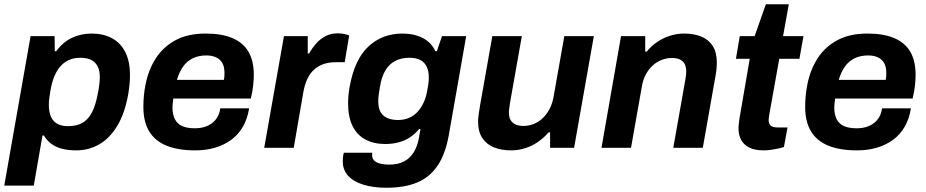

<svg xmlns="http://www.w3.org/2000/svg" viewBox="-34 -696 4362 904"><path d="M-14 178 110 -526H223L224 -455H231Q262 -498 305 -518Q348 -538 396 -538Q453 -538 493.5 -516Q534 -494 556 -450.5Q578 -407 578 -342Q578 -323 576 -300.5Q574 -278 570 -254Q554 -163 518.5 -104Q483 -45 433.5 -16.5Q384 12 325 12Q288 12 258.5 4.5Q229 -3 207.5 -19Q186 -35 173 -58H166L125 178ZM286 -102Q328 -102 355 -118Q382 -134 399 -167Q416 -200 425 -248Q430 -271 432 -286Q434 -301 435 -312Q436 -323 436 -332Q436 -363 426 -383Q416 -403 396 -413.5Q376 -424 343 -424Q305 -424 276.5 -406Q248 -388 230 -354Q212 -320 204 -272Q201 -254 199 -241Q197 -228 196.5 -219Q196 -210 196 -202Q196 -170 205.5 -147.5Q215 -125 235 -113.5Q255 -102 286 -102Z M885 12Q805 12 750.5 -10Q696 -32 668.5 -77.5Q641 -123 641 -193Q641 -220 643.5 -246Q646 -272 651 -297Q665 -368 700 -422Q735 -476 793 -507Q851 -538 935 -538Q1009 -538 1059.5 -517Q1110 -496 1135.5 -453Q1161 -410 1161 -343Q1161 -322 1158 -293.5Q1155 -265 1147 -232H782Q781 -221 779.5 -210.5Q778 -200 778 -191Q778 -158 789 -135.5Q800 -113 823.5 -102.5Q847 -92 883 -92Q908 -92 928 -98Q948 -104 963.5 -115.5Q979 -127 989.5 -144.5Q1000 -162 1003 -186H1139Q1131 -136 1109.5 -99Q1088 -62 1054.5 -37.5Q1021 -13 978 -0.5Q935 12 885 12ZM799 -320H1020Q1022 -329 1022.5 -337.5Q1023 -346 1023 -352Q1023 -381 1013 -399Q1003 -417 983.5 -426Q964 -435 938 -435Q901 -435 873.5 -421.5Q846 -408 828 -382.5Q810 -357 799 -320Z M1210 0 1303 -526H1415V-444H1421Q1436 -470 1455 -491.5Q1474 -513 1499 -526Q1524 -539 1556 -539Q1575 -539 1589 -535.5Q1603 -532 1610 -529L1589 -403H1545Q1514 -403 1488.5 -394Q1463 -385 1444 -367.5Q1425 -350 1412.5 -323Q1400 -296 1394 -261L1349 0Z M1786 188Q1723 188 1676.5 173.5Q1630 159 1605 131.5Q1580 104 1580 65Q1580 58 1580.5 47.5Q1581 37 1585 23H1719Q1718 27 1718 29Q1718 31 1718 34Q1718 50 1728 60Q1738 70 1756.5 74.5Q1775 79 1798 79Q1840 79 1868.5 64Q1897 49 1914.5 20Q1932 -9 1939 -49Q1941 -60 1942.5 -70.5Q1944 -81 1946 -88H1939Q1920 -65 1895.5 -49Q1871 -33 1842 -25.5Q1813 -18 1780 -18Q1727 -18 1687.5 -38.5Q1648 -59 1626.5 -101.5Q1605 -144 1605 -209Q1605 -226 1606.5 -245Q1608 -264 1612 -286Q1635 -416 1700.5 -477Q1766 -538 1861 -538Q1915 -538 1955.5 -517.5Q1996 -497 2016 -455H2023L2047 -526H2161L2079 -59Q2063 30 2026 84.5Q1989 139 1929.5 163.5Q1870 188 1786 188ZM1841 -131Q1868 -131 1891.5 -141Q1915 -151 1932 -169.5Q1949 -188 1961 -214Q1973 -240 1978 -272Q1981 -287 1982.5 -297.5Q1984 -308 1984.5 -316Q1985 -324 1985 -332Q1985 -361 1975 -382Q1965 -403 1945 -413.5Q1925 -424 1893 -424Q1855 -424 1826.5 -409Q1798 -394 1780 -363.5Q1762 -333 1755 -287Q1752 -269 1750 -256Q1748 -243 1747.5 -235Q1747 -227 1747 -219Q1747 -190 1756.5 -171Q1766 -152 1787 -141.5Q1808 -131 1841 -131Z M2372 12Q2327 12 2292 -2Q2257 -16 2237 -46Q2217 -76 2217 -124Q2217 -141 2220 -159.5Q2223 -178 2226 -198L2284 -526H2423L2367 -210Q2366 -198 2364 -187.5Q2362 -177 2362 -167Q2362 -144 2370.5 -130Q2379 -116 2394.5 -109.5Q2410 -103 2430 -103Q2455 -103 2478 -112Q2501 -121 2520 -138.5Q2539 -156 2552.5 -181Q2566 -206 2572 -238L2623 -526H2762L2669 0H2556V-73H2549Q2528 -48 2500 -28.5Q2472 -9 2439.5 1.5Q2407 12 2372 12Z M2798 0 2890 -526H3004V-453H3011Q3031 -478 3059 -497.5Q3087 -517 3120 -527.5Q3153 -538 3187 -538Q3233 -538 3267.5 -524Q3302 -510 3321.5 -480Q3341 -450 3341 -402Q3341 -385 3339 -366.5Q3337 -348 3333 -328L3275 0H3136L3192 -316Q3194 -328 3195.5 -338.5Q3197 -349 3197 -359Q3197 -382 3189 -396Q3181 -410 3166 -416.5Q3151 -423 3130 -423Q3105 -423 3081.5 -414Q3058 -405 3039 -387.5Q3020 -370 3006.5 -345Q2993 -320 2988 -288L2937 0Z M3563 12Q3519 12 3493 -1.5Q3467 -15 3455 -38.5Q3443 -62 3443 -93Q3443 -102 3444.5 -113Q3446 -124 3448 -140L3496 -419H3431L3449 -526H3519L3572 -676H3680L3653 -526H3749L3730 -419H3635L3589 -162Q3588 -156 3586.5 -145.5Q3585 -135 3585 -131Q3585 -114 3594.5 -105Q3604 -96 3625 -96H3674L3657 -4Q3646 0 3629.5 3.5Q3613 7 3595.5 9.5Q3578 12 3563 12Z M4001 12Q3921 12 3866.5 -10Q3812 -32 3784.5 -77.5Q3757 -123 3757 -193Q3757 -220 3759.5 -246Q3762 -272 3767 -297Q3781 -368 3816 -422Q3851 -476 3909 -507Q3967 -538 4051 -538Q4125 -538 4175.5 -517Q4226 -496 4251.5 -453Q4277 -410 4277 -343Q4277 -322 4274 -293.5Q4271 -265 4263 -232H3898Q3897 -221 3895.5 -210.5Q3894 -200 3894 -191Q3894 -158 3905 -135.5Q3916 -113 3939.5 -102.5Q3963 -92 3999 -92Q4024 -92 4044 -98Q4064 -104 4079.5 -115.5Q4095 -127 4105.5 -144.5Q4116 -162 4119 -186H4255Q4247 -136 4225.5 -99Q4204 -62 4170.5 -37.5Q4137 -13 4094 -0.5Q4051 12 4001 12ZM3915 -320H4136Q4138 -329 4138.5 -337.5Q4139 -346 4139 -352Q4139 -381 4129 -399Q4119 -417 4099.5 -426Q4080 -435 4054 -435Q4017 -435 3989.5 -421.5Q3962 -408 3944 -382.5Q3926 -357 3915 -320Z"/></svg>

Font: Archivo SemiBold
Style: Bold Italic
Weight: 700
Italic angle: -10°
Version: Version 2.001